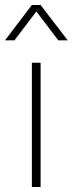

<svg xmlns="http://www.w3.org/2000/svg" viewBox="-36 -751 292 771"><path d="M92 -499H127V0H92ZM92 -731H127L236 -589H198L110 -705L22 -589H-16Z"/></svg>

Font: Bai Jamjuree ExtraLight
Style: Regular
Weight: 275
Designer: Katatrad Aksorn Co.,Ltd.
Foundry: Cadson Demak Co.,Ltd.
Version: Version 1.000; ttfautohint (v1.6)